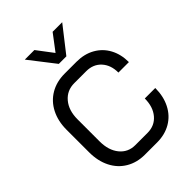

<svg xmlns="http://www.w3.org/2000/svg" viewBox="-268 -1072 1205 1205"><g transform="rotate(-45 334.5 -469.5)"><path d="M54 -250V-450Q54 -527 84 -585.5Q114 -644 168.5 -676Q223 -708 295 -708H401Q469 -708 521.5 -678.5Q574 -649 602.5 -596Q631 -543 631 -474H538Q538 -541 500.5 -582Q463 -623 401 -623H295Q230 -623 189.5 -575Q149 -527 149 -448V-252Q149 -173 188 -125Q227 -77 291 -77H399Q463 -77 501.5 -122.5Q540 -168 540 -242H633Q633 -168 604 -111Q575 -54 522 -23Q469 8 399 8H291Q221 8 167 -24Q113 -56 83.5 -114.5Q54 -173 54 -250ZM180 -947H265L346 -840L427 -947H512L379 -777H312Z"/></g></svg>

Font: Bai Jamjuree Medium
Style: Regular
Weight: 500
Version: Version 1.000; ttfautohint (v1.6)